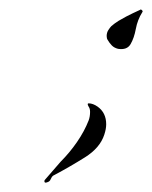

<svg xmlns="http://www.w3.org/2000/svg" viewBox="-20 -276 321 405"><path d="M229 -173Q221 -175 216 -180Q211 -185 207 -192Q205 -195 205 -200Q205 -207 208.5 -212.5Q212 -218 215 -221Q222 -227 230 -232L246 -241L260 -248L275 -255Q277 -257 279.5 -254.5Q282 -252 280 -250Q270 -234 266.5 -215Q263 -196 255.5 -183Q248 -170 229 -173ZM74 108Q73 105 75 103L108 65Q127 46 142.5 23.5Q158 1 167 -22Q170 -30 170 -40Q170 -47 167 -51Q163 -58 167 -58Q176 -58 186 -51Q204 -38 204 -14Q204 -9 203 -3.5Q202 2 200 8Q191 36 159 56Q127 76 95 93Q90 95 88 100Q86 105 83 107Q75 111 74 108Z"/></svg>

Font: Birthstone Bounce
Style: Regular
Weight: 400
Designer: Robert E. Leuschke
Foundry: Rob Leuschke
Version: Version 1.010; ttfautohint (v1.8.3)